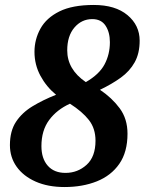

<svg xmlns="http://www.w3.org/2000/svg" viewBox="-20 -744 583 774"><path d="M240 10Q173 10 123.5 -12Q74 -34 47 -72Q20 -110 20 -159Q20 -216 44.5 -253Q69 -290 111 -315.5Q153 -341 206 -362Q167 -394 143 -438.5Q119 -483 119 -535Q119 -585 143 -628.5Q167 -672 219.5 -698Q272 -724 358 -724Q445 -724 494 -683Q543 -642 543 -580Q543 -529 523 -493Q503 -457 467 -431Q431 -405 383 -382Q431 -350 462.5 -307.5Q494 -265 494 -205Q494 -131 461 -83.5Q428 -36 370.5 -13Q313 10 240 10ZM326 -413Q380 -444 401.5 -484.5Q423 -525 423 -574Q423 -614 405.5 -640.5Q388 -667 352 -667Q309 -667 280 -633Q251 -599 251 -541Q251 -464 326 -413ZM244 -47Q293 -47 329 -79.5Q365 -112 365 -177Q365 -226 338.5 -260Q312 -294 262 -326Q209 -302 178 -260Q147 -218 147 -155Q147 -105 172.5 -76Q198 -47 244 -47Z"/></svg>

Font: Noto Serif Tamil SemiCondensed
Style: Bold Italic
Weight: 700
Width: 4
Italic angle: -12°
Designer: Indian Type Foundry, Tom Grace, and the Monotype Design Team
Foundry: Monotype Imaging Inc.
Version: Version 2.003; ttfautohint (v1.8.4.7-5d5b)